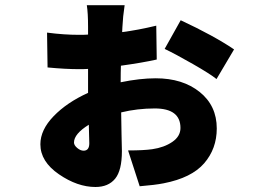

<svg xmlns="http://www.w3.org/2000/svg" viewBox="-20 -665 1040 759"><path d="M905.3 -469.7 835.9 -352.5Q810.5 -373 742.2 -412.1Q673.8 -451.2 630.9 -471.7L694.3 -585Q826.2 -523.4 905.3 -469.7ZM310.5 -69.3Q333 -69.3 333 -98.6Q333 -109.4 331.1 -171.9Q272.5 -135.7 272.5 -101.6Q272.5 -90.8 285.2 -80.1Q297.9 -69.3 310.5 -69.3ZM597.7 -563.5 599.6 -429.7Q543 -417 458 -405.3Q457 -382.8 457 -339.8Q533.2 -355.5 595.7 -355.5Q702.1 -355.5 769.5 -301.3Q836.9 -247.1 836.9 -157.2Q836.9 -77.1 787.1 -19.5Q737.3 38.1 627 59.6Q592.8 66.4 532.2 71.3L486.3 -70.3Q547.9 -70.3 582 -75.2Q628.9 -82 661.1 -104Q693.4 -126 693.4 -159.2Q693.4 -236.3 591.8 -236.3Q523.4 -236.3 459 -220.7Q459 -189.5 460.4 -135.7Q461.9 -82 461.9 -67.4Q461.9 8.8 435.1 41.5Q408.2 74.2 357.4 74.2Q286.1 74.2 212.9 23.9Q139.6 -26.4 139.6 -94.7Q139.6 -151.4 191.9 -205.6Q244.1 -259.8 328.1 -297.9V-333V-392.6Q316.4 -391.6 293 -391.6Q238.3 -391.6 168 -398.4L166 -536.1Q232.4 -527.3 293 -527.3Q316.4 -527.3 328.1 -528.3V-559.6Q328.1 -613.3 323.2 -644.5H472.7Q465.8 -599.6 463.9 -558.6L462.9 -538.1Q524.4 -545.9 597.7 -563.5Z"/></svg>

Font: Gen Shin Gothic Monospace Heavy
Style: Bold
Weight: 800
Designer: [Source Han Sans]
Ryoko NISHIZUKA  (kana & ideographs); Paul D. Hunt (Latin, Greek & Cyrillic); Wenlong ZHANG  (bopomofo
Version: Version 1.002.20150607